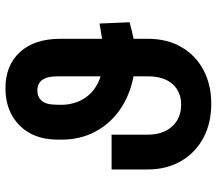

<svg xmlns="http://www.w3.org/2000/svg" viewBox="-65 -712 787 697"><g transform="rotate(-90 328.5 -363.5)"><path d="M300.1 9.9Q229 9.9 175.2 -19.4Q121.4 -48.7 91.6 -100.9Q61.8 -153.1 61.8 -220.9V-351.9H188.2V-220.9Q188.2 -165.1 217.9 -132.3Q247.5 -99.4 297.2 -99.4Q344.1 -99.4 372 -130.9Q399.9 -162.3 399.9 -220.9V-272.4Q330.6 -285.5 278.9 -321.6Q227.3 -357.6 198.7 -411.8Q170.1 -465.9 170.1 -533.4V-546.9Q170.1 -634.9 221.8 -686.1Q273.4 -737.2 356.9 -737.2Q439.6 -737.2 487.9 -684.7Q536.2 -632.1 536.2 -537.6V-386.4L591.6 -395.6L596.2 -286.6Q560 -276.6 536.2 -272V-220.9Q536.2 -149.5 505.7 -97.7Q475.1 -45.8 421.9 -17.9Q368.6 9.9 300.1 9.9ZM399.9 -391.7V-549Q399.9 -621.4 348.4 -621.4Q325.3 -621.4 311.3 -605.6Q297.2 -589.8 296.9 -553.3L296.5 -536.2Q296.5 -484.4 323 -446.2Q349.4 -408 399.9 -391.7Z"/></g></svg>

Font: Linik Sans SemiBold
Style: Regular
Weight: 600
Designer: Rasmus Andersson (font), Cristiano Sobral (main changes)
Foundry: rsms
Version: Version 3.018;June 1, 2022;FontCreator 14.0.0.2814 64-bit; t